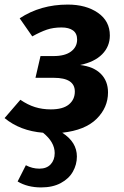

<svg xmlns="http://www.w3.org/2000/svg" viewBox="-34 -566 542 839"><path d="M438 -162Q438 -96 388 -46.5Q338 3 238 14Q302 55 302 118Q302 153 284.5 184Q267 215 231.5 234Q196 253 146 253Q86 253 43 227L79 156Q107 171 138 171Q170 171 187.5 152Q205 133 205 103Q205 55 154 14Q54 6 -14 -50L55 -130Q87 -108 119 -98Q151 -88 188 -88Q241 -88 267 -109.5Q293 -131 293 -166Q293 -226 201 -226H121L143 -321H200Q250 -321 276.5 -341Q303 -361 303 -393Q303 -420 285 -433Q267 -446 235 -446Q199 -446 171 -436.5Q143 -427 107 -407L52 -486Q143 -546 262 -546Q342 -546 394 -510Q446 -474 446 -411Q446 -363 412.5 -329Q379 -295 316 -282Q375 -275 406.5 -243.5Q438 -212 438 -162Z"/></svg>

Font: Fira Sans SemiBold
Style: Italic
Weight: 600
Italic angle: -8°
Designer: bBox Type GmbH & Carrois Corporate GbR & Edenspiekermann AG
Foundry: bBox Type GmbH & Carrois Corporate GbR & Edenspiekermann AG
Version: Version 4.301